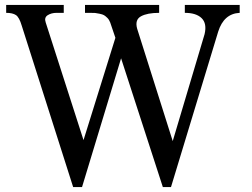

<svg xmlns="http://www.w3.org/2000/svg" viewBox="-20 -742 1021 777"><path d="M5 -722H238V-690H209Q188 -690 173 -680.5Q158 -671 165 -651L318 -175L447 -589L426 -651Q422 -662 414.5 -669.5Q407 -677 401 -680.5Q395 -684 382.5 -686.5Q370 -689 365 -689.5Q360 -690 343.5 -690Q327 -690 324 -690V-722H624V-690Q576 -690 550.5 -676Q525 -662 535 -626L679 -171L808 -604Q818 -647 796 -668.5Q774 -690 728 -690V-722H950V-690Q886 -687 863 -614L672 15H639L470 -506L312 15H276L68 -638Q58 -672 44.5 -681Q31 -690 5 -690Z"/></svg>

Font: Academico
Style: Regular
Weight: 400
Foundry: Steinberg Media Technologies GmbH
Version: Version 0.902